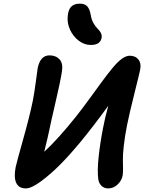

<svg xmlns="http://www.w3.org/2000/svg" viewBox="-20 -1064 792 1055"><path d="M479 -816.9Q443.4 -816.9 412.4 -840.6Q381.3 -864.3 364.7 -901.1Q348.1 -938 352.1 -975.1Q355 -1010.3 371.1 -1027.1Q387.2 -1043.9 418.9 -1043.9Q445.8 -1043.9 459.5 -1029.1Q473.1 -1014.2 479 -980Q482.9 -955.6 494.1 -936Q505.4 -916.5 516.1 -906.7Q526.9 -897 533.9 -883.5Q541 -870.1 538.1 -855Q530.3 -816.9 479 -816.9ZM122.1 -28.8Q83 -28.8 69.1 -59.3Q55.2 -89.8 65.9 -145Q70.3 -167 106.9 -297.4Q143.6 -427.7 160.2 -509.8Q168.9 -554.2 177 -616Q185.1 -677.7 187 -689Q201.2 -759.8 252 -759.8Q287.1 -759.8 307.6 -737.3Q328.1 -714.8 319.8 -668Q312 -617.7 284.9 -501.2Q257.8 -384.8 250 -345.2Q246.1 -324.2 223.1 -230Q299.3 -300.3 397.9 -423.8Q430.7 -465.3 471.7 -521.5Q512.7 -577.6 539.6 -614.5Q566.4 -651.4 595.5 -687Q624.5 -722.7 648.4 -740.2Q672.4 -757.8 692.9 -757.8Q724.6 -757.8 741 -736.3Q757.3 -714.8 750 -680.2Q746.6 -662.6 719 -552.2Q691.4 -441.9 678.2 -377Q665.5 -313 659.9 -260.5Q654.3 -208 655.3 -184.1Q656.2 -160.2 656 -134.8Q655.8 -109.4 653.8 -99.1Q648.9 -72.3 626.5 -50.5Q604 -28.8 574.2 -28.8Q552.2 -28.8 537.6 -43Q522.9 -57.1 520 -80.1Q513.7 -125.5 522.2 -204.3Q530.8 -283.2 546.9 -363.8Q556.6 -416.5 575.2 -482.9Q492.2 -368.7 418 -278.8Q366.7 -216.8 313.7 -162.8Q260.7 -108.9 206.8 -68.8Q152.8 -28.8 122.1 -28.8Z"/></svg>

Font: Shantell Sans Bouncy
Style: Italic
Weight: 600
Italic angle: -11.31°
Designer: Stephen Nixon, Anya Danilova, Shantell Martin
Foundry: Arrow Type
Version: Version 1.006;[9816181b4]